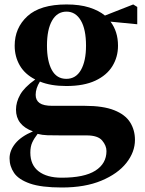

<svg xmlns="http://www.w3.org/2000/svg" viewBox="-20 -583 652 862"><path d="M277.8 -229Q320.8 -229 343.5 -269Q366.2 -309.1 366.2 -377.9Q366.2 -451.7 342.8 -491.2Q319.3 -530.8 278.8 -530.8Q236.8 -530.8 213.9 -490.7Q190.9 -450.7 190.9 -377.9Q190.9 -309.1 212.6 -269Q234.4 -229 277.8 -229ZM277.8 -196.8Q208 -196.8 159.2 -216.8Q140.1 -186.5 140.1 -157.2Q140.1 -132.8 157.7 -120.4Q175.3 -107.9 214.8 -107.9H360.8Q443.4 -107.9 492.9 -88.1Q542.5 -68.4 564.2 -33.7Q585.9 1 585.9 44.9Q585.9 99.6 547.4 148.4Q508.8 197.3 435.3 228Q361.8 258.8 257.8 258.8Q165.5 258.8 114.5 241Q63.5 223.1 43.2 193.4Q22.9 163.6 22.9 127.9Q22.9 92.8 48.8 61Q74.7 29.3 127.9 6.8Q51.8 -21 51.8 -90.8Q51.8 -124.5 70.6 -158Q89.4 -191.4 138.2 -226.1Q91.3 -250 68.6 -289.6Q45.9 -329.1 45.9 -377.9Q45.9 -458 103.3 -510.5Q160.6 -563 278.8 -563Q337.4 -563 380.4 -549.6Q423.3 -536.1 451.2 -513.2L578.1 -563L596.2 -551.8V-474.1L476.1 -485.8Q509.8 -441.4 509.8 -377.9Q509.8 -327.1 484.6 -286.1Q459.5 -245.1 408 -220.9Q356.4 -196.8 277.8 -196.8ZM148.9 18.1Q133.3 38.1 124.8 56.6Q116.2 75.2 116.2 102.1Q116.2 157.7 153.6 186.3Q190.9 214.8 256.8 214.8Q358.4 214.8 408.2 183.1Q458 151.4 458 95.2Q458 70.8 438.7 47.9Q419.4 24.9 369.1 24.9H257.8Q217.3 24.9 193.4 24.2Q169.4 23.4 148.9 18.1Z"/></svg>

Font: Source Han Serif TW Heavy
Style: Regular
Weight: 900
Designer: Ryoko NISHIZUKA Ë•øÂ°öÊ∂ºÂ≠ê (kana & ideographs); Frank Grie√ühammer (Latin, Greek & Cyrillic); Wenlong ZHANG Âº†ÊñáÈæô 
Foundry: Adobe
Version: Version 2.003;hotconv 1.1.1;makeotfexe 2.6.0